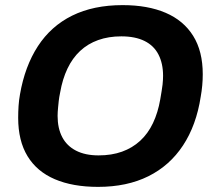

<svg xmlns="http://www.w3.org/2000/svg" viewBox="-20 -718 833 750"><path d="M363 12Q264 12 194 -18Q124 -48 87.5 -108Q51 -168 51 -258Q51 -281 52.5 -304Q54 -327 58 -349Q77 -459 128 -537.5Q179 -616 262 -657Q345 -698 459 -698Q557 -698 627 -668Q697 -638 734.5 -578Q772 -518 772 -428Q772 -406 770 -384Q768 -362 764 -340Q747 -229 695 -150Q643 -71 559.5 -29.5Q476 12 363 12ZM365 -111Q416 -111 456.5 -125.5Q497 -140 527.5 -168Q558 -196 577.5 -237Q597 -278 606 -330Q609 -349 611.5 -363Q614 -377 615 -387.5Q616 -398 616.5 -406Q617 -414 617 -422Q617 -470 599 -505Q581 -540 544.5 -558Q508 -576 454 -576Q404 -576 363.5 -561.5Q323 -547 293 -519Q263 -491 243.5 -450Q224 -409 215 -357Q211 -338 209.5 -324Q208 -310 207 -299.5Q206 -289 205.5 -281Q205 -273 205 -265Q205 -217 223 -182.5Q241 -148 277 -129.5Q313 -111 365 -111Z"/></svg>

Font: Archivo SemiBold
Style: Bold Italic
Weight: 700
Italic angle: -10°
Version: Version 2.001